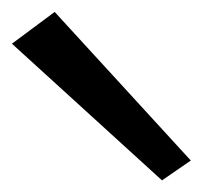

<svg xmlns="http://www.w3.org/2000/svg" viewBox="-20 -760 365 322"><path d="M0 -686.7 251.7 -457.5 300 -490.8 71.7 -740Z"/></svg>

Font: Boon Medium
Style: Regular
Weight: 500
Designer: Sungsit Sawaiwan
Foundry: FontUni
Version: Version 2.0